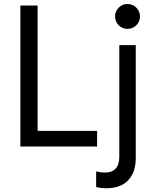

<svg xmlns="http://www.w3.org/2000/svg" viewBox="-20 -748 786 980"><path d="M84 -719.7H171.9V-80.1H475.6V0H84ZM470.7 207V127Q492.7 132.8 515.6 132.8Q551.8 132.8 570.3 112.5Q588.9 92.3 588.9 52.7V-517.6H672.9V60.5Q672.9 129.4 635 171.1Q597.2 212.9 521.5 212.9Q495.6 212.9 470.7 207ZM567.4 -664.1Q567.4 -681.6 575.9 -696Q584.5 -710.4 598.9 -719Q613.3 -727.5 630.9 -727.5Q647.9 -727.5 662.6 -719Q677.2 -710.4 685.8 -695.8Q694.3 -681.2 694.3 -664.1Q694.3 -647 685.8 -632.3Q677.2 -617.7 662.6 -609.1Q647.9 -600.6 630.9 -600.6Q613.3 -600.6 598.9 -609.1Q584.5 -617.7 575.9 -632.1Q567.4 -646.5 567.4 -664.1Z"/></svg>

Font: Reddit Sans Fudge
Style: Regular
Weight: 400
Designer: Stephen Hutchings
Foundry: Reddit
Version: Version 1.011